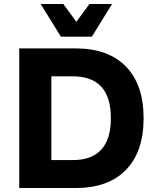

<svg xmlns="http://www.w3.org/2000/svg" viewBox="-20 -948 791 968"><path d="M545 -928 443 -763H287L185 -928H299L365 -838L431 -928ZM361 -704Q526 -704 615 -612.5Q704 -521 704 -352Q704 -183 615 -91.5Q526 0 361 0H77V-704ZM348 -141Q442 -141 490.5 -193.5Q539 -246 539 -352Q539 -563 348 -563H239V-141Z"/></svg>

Font: Prodigy Sans
Style: Bold
Weight: 700
Designer: Wei Huang
Foundry: Wei Huang
Version: Version 1.003; ttfautohint (v1.8.3)